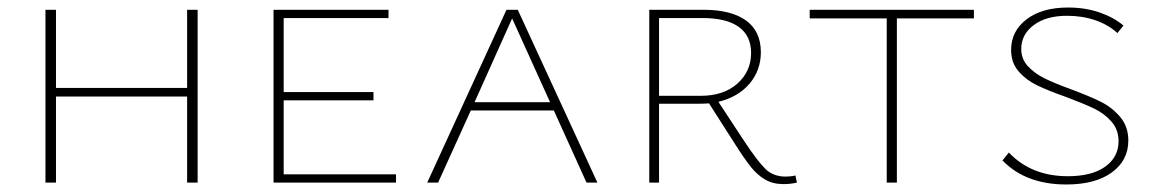

<svg xmlns="http://www.w3.org/2000/svg" viewBox="-20 -486 3077 511"><path d="M506 -460V0H478V-229H129V0H101V-460H129V-252H478V-460Z M1034 -22V0H708V-460H1014V-438H735V-241H974V-219H735V-22Z M1454 -192H1233L1146 0H1117L1328 -460H1358L1570 0H1541ZM1444 -214 1343 -437 1243 -214Z M2101 0Q2084 4 2065 4Q2037 4 2016.5 -8Q1996 -20 1979 -41Q1962 -62 1936 -103L1867 -211Q1859 -210 1842 -210H1734V0H1708V-460H1852Q1926 -460 1965.5 -431.5Q2005 -403 2005 -347Q2005 -299 1975 -263.5Q1945 -228 1892 -215L1959 -113Q1996 -57 2017 -36.5Q2038 -16 2071 -16Q2085 -16 2097 -19ZM1845 -231Q1906 -231 1942.5 -263.5Q1979 -296 1979 -345Q1979 -391 1946 -414.5Q1913 -438 1850 -438H1734V-231Z M2572 -437H2367V0H2340V-437H2135V-460H2572Z M2817 -228Q2769 -245 2740 -259Q2711 -273 2691 -296Q2671 -319 2671 -353Q2671 -403 2712 -434.5Q2753 -466 2823 -466Q2868 -466 2906 -453Q2944 -440 2970 -418L2954 -398Q2930 -420 2895.5 -432Q2861 -444 2820 -444Q2764 -444 2731 -419Q2698 -394 2698 -356Q2698 -329 2715.5 -310Q2733 -291 2759 -278Q2785 -265 2829 -249Q2880 -230 2910 -215Q2940 -200 2961.5 -174.5Q2983 -149 2983 -112Q2983 -59 2939 -27Q2895 5 2818 5Q2710 5 2648 -59L2665 -80Q2725 -17 2822 -17Q2886 -17 2921.5 -42.5Q2957 -68 2957 -110Q2957 -141 2938 -162.5Q2919 -184 2892 -197Q2865 -210 2817 -228Z"/></svg>

Font: Ysabeau SC Extralight
Style: Regular
Weight: 200
Designer: Christian Thalmann (Catharsis Fonts)
Version: Version 0.003